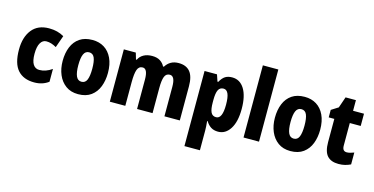

<svg xmlns="http://www.w3.org/2000/svg" viewBox="-92 -1236 3808 1953"><g transform="rotate(15 1812.0 -260.0)"><path d="M272 10Q158 10 97.5 -58.5Q37 -127 37 -273Q37 -405 99 -483Q161 -561 279 -561Q325 -561 364 -551Q403 -541 437 -521L392 -394Q364 -410 338.5 -418Q313 -426 286 -426Q247 -426 224 -387Q201 -348 201 -273Q201 -198 224 -162Q247 -126 289 -126Q357 -126 422 -172V-37Q391 -14 354 -2Q317 10 272 10Z M973 -277Q973 -198 948 -133Q923 -68 870 -29Q817 10 734 10Q657 10 604 -28.5Q551 -67 523.5 -132Q496 -197 496 -277Q496 -361 522.5 -425Q549 -489 602 -525Q655 -561 736 -561Q807 -561 860 -528Q913 -495 943 -431.5Q973 -368 973 -277ZM661 -276Q661 -200 678.5 -160.5Q696 -121 735 -121Q775 -121 791.5 -160.5Q808 -200 808 -277Q808 -354 791.5 -392.5Q775 -431 735 -431Q696 -431 678.5 -392.5Q661 -354 661 -276Z M1643 -561Q1723 -561 1763.5 -512Q1804 -463 1804 -360V0H1642V-309Q1642 -368 1628 -395.5Q1614 -423 1587 -423Q1547 -423 1532 -384Q1517 -345 1517 -265V0H1354V-309Q1354 -423 1301 -423Q1260 -423 1245 -380.5Q1230 -338 1230 -249V0H1067V-551H1193L1213 -483H1221Q1238 -520 1275 -540.5Q1312 -561 1364 -561Q1416 -561 1448.5 -540Q1481 -519 1497 -486H1506Q1528 -522 1562 -541.5Q1596 -561 1643 -561Z M2207 -561Q2289 -561 2335.5 -486Q2382 -411 2382 -275Q2382 -140 2334 -65Q2286 10 2208 10Q2163 10 2132 -10Q2101 -30 2080 -66H2074Q2077 -36 2078.5 -11.5Q2080 13 2080 33V240H1917V-551H2048L2072 -480H2080Q2105 -525 2134 -543Q2163 -561 2207 -561ZM2151 -428Q2113 -428 2096.5 -395Q2080 -362 2080 -290V-264Q2080 -194 2096 -160.5Q2112 -127 2151 -127Q2217 -127 2217 -275Q2217 -354 2200.5 -391Q2184 -428 2151 -428Z M2638 0H2475V-760H2638Z M3208 -277Q3208 -198 3183 -133Q3158 -68 3105 -29Q3052 10 2969 10Q2892 10 2839 -28.5Q2786 -67 2758.5 -132Q2731 -197 2731 -277Q2731 -361 2757.5 -425Q2784 -489 2837 -525Q2890 -561 2971 -561Q3042 -561 3095 -528Q3148 -495 3178 -431.5Q3208 -368 3208 -277ZM2896 -276Q2896 -200 2913.5 -160.5Q2931 -121 2970 -121Q3010 -121 3026.5 -160.5Q3043 -200 3043 -277Q3043 -354 3026.5 -392.5Q3010 -431 2970 -431Q2931 -431 2913.5 -392.5Q2896 -354 2896 -276Z M3527 -126Q3545 -126 3563.5 -131Q3582 -136 3603 -144V-19Q3576 -6 3545.5 2Q3515 10 3476 10Q3397 10 3357.5 -34Q3318 -78 3318 -178V-422H3259V-501L3332 -547L3372 -663H3481V-551H3596V-422H3481V-184Q3481 -126 3527 -126Z"/></g></svg>

Font: Noto Sans Bengali Condensed ExtraBold
Style: Regular
Weight: 800
Width: 3
Designer: Joana Ranito - Universal Thirst; Jelle Bosma - Monotype Design Team
Foundry: Universal Thirst ehf.
Version: Version 3.000; ttfautohint (v1.8.4.7-5d5b)